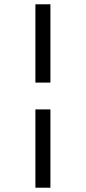

<svg xmlns="http://www.w3.org/2000/svg" viewBox="-20 -719 401 895"><path d="M145 -334V-699H215V-334ZM145 156V-209H215V156Z"/></svg>

Font: Faustina Light Medium
Style: Italic
Weight: 500
Italic angle: -8°
Version: Version 1.200